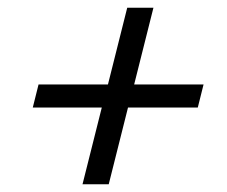

<svg xmlns="http://www.w3.org/2000/svg" viewBox="-20 -554 590 498"><path d="M244 -275H65L80 -335H260L310 -534H378L328 -335H508L493 -275H312L262 -76H194Z"/></svg>

Font: IBM Plex Serif Medm
Style: Italic
Weight: 500
Italic angle: -14°
Designer: Mike Abbink, Paul van der Laan, Pieter van Rosmalen
Foundry: Bold Monday
Version: Version 3.001